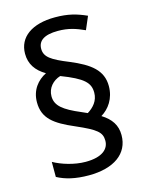

<svg xmlns="http://www.w3.org/2000/svg" viewBox="-114 -834 690 899"><g transform="rotate(-15 230.5 -385.0)"><path d="M57 -400C57 -322 106 -286 202 -245C298 -203 320 -185 320 -144C320 -105 288 -72 206 -72C151 -72 91 -91 52 -113V-40C91 -19 139 -7 204 -7C326 -7 400 -60 400 -150C400 -198 377 -232 332 -260C370 -283 402 -326 402 -387C402 -464 348 -504 255 -543C171 -577 141 -597 141 -637C141 -675 170 -698 238 -698C289 -698 324 -686 366 -667L393 -730C346 -751 305 -763 241 -763C130 -763 62 -715 62 -634C62 -584 87 -548 133 -521C91 -500 57 -460 57 -400ZM130 -410C130 -450 158 -480 194 -491C301 -450 328 -423 328 -375C328 -335 303 -308 274 -290L247 -302C164 -337 130 -364 130 -410Z"/></g></svg>

Font: Noto Sans Lao Looped SemiCondensed
Style: Regular
Weight: 400
Width: 4
Designer: Mark Frömberg, Ben Mitchell
Foundry: The Fontpad Ltd
Version: Version 1.003